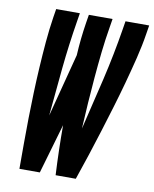

<svg xmlns="http://www.w3.org/2000/svg" viewBox="-83 -798 693 862"><g transform="rotate(10 263.5 -367.5)"><path d="M65 0Q65 -58 65 -116Q65 -174 66 -232Q67 -290 69 -348Q71 -406 74.5 -464.5Q78 -523 83 -581.5Q88 -640 97 -698L103 -735H211L205 -698Q187 -588 176 -478.5Q165 -369 155 -259L230 -547Q232 -585 236 -622.5Q240 -660 246 -698L252 -735H360L354 -698Q344 -639 337.5 -580Q331 -521 326 -462Q321 -403 317 -344.5Q313 -286 310 -227Q339 -345 366.5 -462.5Q394 -580 413 -698L419 -735H527L521 -698Q512 -640 497.5 -581.5Q483 -523 467 -464.5Q451 -406 433.5 -348Q416 -290 398 -232Q380 -174 361 -116Q342 -58 322 0H230Q227 -57 225.5 -113.5Q224 -170 224 -227L158 0Z"/></g></svg>

Font: Iosevka SS04 Extrabold Oblique
Style: Regular
Weight: 800
Italic angle: -9°
Monospace: yes
Designer: Belleve Invis
Foundry: Belleve Invis
Version: Version 19.0.0; ttfautohint (v1.8.4)